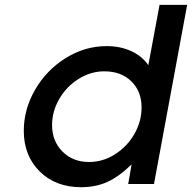

<svg xmlns="http://www.w3.org/2000/svg" viewBox="-20 -759 792 792"><path d="M78.1 -219.2Q78.1 -308.1 124.8 -388.9Q171.4 -469.7 250.7 -519.3Q330.1 -568.8 419.9 -568.8Q476.1 -568.8 521 -548.3Q565.9 -527.8 591.8 -490.2L638.2 -738.8H752L615.2 0H508.8L522.9 -81.1Q472.2 -31.2 423.8 -9Q375.5 13.2 314.9 13.2Q209 13.2 143.6 -52Q78.1 -117.2 78.1 -219.2ZM194.8 -243.2Q194.8 -177.2 237.5 -134Q280.3 -90.8 347.2 -90.8Q404.8 -90.8 455.1 -123Q505.4 -155.3 534.7 -207Q564 -258.8 564 -315.9Q564 -382.3 521.7 -423.6Q479.5 -464.8 410.2 -464.8Q354 -464.8 304 -433.3Q253.9 -401.9 224.4 -350.6Q194.8 -299.3 194.8 -243.2Z"/></svg>

Font: Involve SemiBold Oblique
Style: Italic
Weight: 600
Italic angle: -10.5°
Designer: Stefan Peev
Foundry: Context Ltd.
Version: Version 1.001